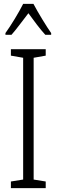

<svg xmlns="http://www.w3.org/2000/svg" viewBox="-20 -967 291 987"><path d="M152 -947H99C77 -903 37 -837 8 -797V-788H39C64 -816 98 -863 126 -899C154 -861 185 -818 213 -788H243V-797C221 -828 176 -901 152 -947ZM215 0V-34L153 -44V-670L215 -681V-714H36V-681L99 -670V-44L36 -34V0Z"/></svg>

Font: Noto Sans Arabic UI XCn Lt
Style: Regular
Weight: 300
Width: 2
Designer: Monotype Design Team, Nadine Chahine and Nizar Qandah
Foundry: Monotype Imaging Inc.
Version: Version 2.010